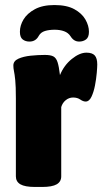

<svg xmlns="http://www.w3.org/2000/svg" viewBox="-20 -740 406 762"><path d="M119 2Q79 2 61 -8.5Q43 -19 43 -40V-349Q43 -398 40.5 -422Q38 -446 35.5 -457.5Q33 -469 33 -480Q33 -498 53 -507Q73 -516 102 -519Q131 -522 158 -522Q181 -522 192 -516Q203 -510 208.5 -493Q214 -476 218 -442Q234 -481 265 -506Q296 -531 323 -531Q346 -531 356 -520Q366 -509 366 -484Q366 -474 364 -450.5Q362 -427 357 -401Q352 -375 343 -356Q334 -337 320 -337Q310 -337 298.5 -345Q287 -353 270 -353Q254 -353 241 -342.5Q228 -332 223 -315V-40Q223 -19 205 -8.5Q187 2 147 2ZM196 -720Q245 -720 275 -703.5Q305 -687 319 -662.5Q333 -638 333 -614Q333 -592 321.5 -583.5Q310 -575 294 -575Q273 -575 260 -596Q251 -610 234.5 -616Q218 -622 197 -622Q175 -622 158.5 -617Q142 -612 134 -598Q122 -575 97 -575Q81 -575 70 -583.5Q59 -592 59 -614Q59 -639 73.5 -663Q88 -687 118.5 -703.5Q149 -720 196 -720Z"/></svg>

Font: Asap Black
Style: Regular
Weight: 900
Designer: Pablo Cosgaya
Foundry: Omnibus-Type
Version: Version 3.001; ttfautohint (v1.8.4.7-5d5b)